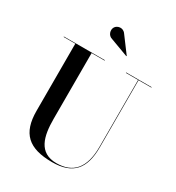

<svg xmlns="http://www.w3.org/2000/svg" viewBox="-231 -1127 1173 1280"><g transform="rotate(30 356.0 -487.0)"><path d="M305 -896 444 -844.5 446 -847 356.5 -967C333 -1002 290 -990.5 276.5 -968.5C261 -944 272.5 -904.5 305 -896ZM18.5 -750V-746.5H108V-230C108 -57 187.5 15 368 15C528.5 15 595 -65 595 -230V-746.5H693.5V-750H497.5V-746.5H591.5V-230C591.5 -67.5 522.5 6.5 396.5 6.5C260 6.5 233.5 -108 233.5 -240V-746.5H333.5V-750Z"/></g></svg>

Font: Bodoni* 48pt Medium
Style: Regular
Weight: 500
Version: Version 2.3